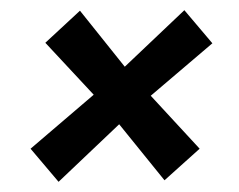

<svg xmlns="http://www.w3.org/2000/svg" viewBox="-20 -434 470 377"><path d="M40 -142 164 -248 69 -350 137 -413 225 -303 342 -414 397 -349 276 -246 372 -142 303 -80 214 -190 95 -77Z"/></svg>

Font: Yrsa
Style: Bold Italic
Weight: 700
Italic angle: -7.10001°
Version: Version 2.004